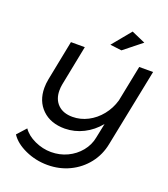

<svg xmlns="http://www.w3.org/2000/svg" viewBox="-175 -1024 1092 1250"><g transform="rotate(20 370.5 -399.0)"><path d="M526 -902 622 -860 499 -762 419 -772ZM741 -700 633 -163Q618 -84 570.5 -23.5Q523 37 453 70.5Q383 104 301 104Q219 104 146.5 71Q74 38 41 -13L97 -75Q125 -34 180.5 -8.5Q236 17 294 17Q354 17 406 -7.5Q458 -32 493.5 -75.5Q529 -119 539 -172L560 -274Q515 -219 454.5 -188.5Q394 -158 326 -157Q227 -157 169 -213.5Q111 -270 111 -362Q111 -391 117 -422L172 -700H268L213 -422Q209 -402 209 -379Q209 -318 245.5 -282Q282 -246 347 -246Q402 -246 452.5 -272Q503 -298 540.5 -344.5Q578 -391 595 -450L645 -700Z"/></g></svg>

Font: TypoPRO Montserrat Alternates
Style: Italic
Weight: 400
Italic angle: -11.3°
Designer: Julieta Ulanovsky
Foundry: Julieta Ulanovsky
Version: Version 6.001